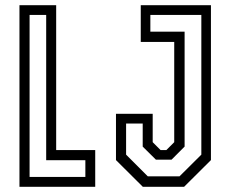

<svg xmlns="http://www.w3.org/2000/svg" viewBox="-20 -720 883 740"><path d="M55 0V-700H196.5V-141.5H347V0ZM94 -38H309V-102.5H158V-662.5H94ZM530.5 0 427 -103V-281.5H568.5V-172L599 -141.5H621L651.5 -172V-558.5H522.5V-700H793V-103L689.5 0ZM549.5 -40.5H672L756 -124V-662.5H559.5V-598H691.5V-155L641 -104.5H581L530 -155V-244H466V-124Z"/></svg>

Font: Tourney Condensed
Style: Regular
Weight: 400
Width: 3
Designer: Tyler Finck
Foundry: Etcetera Type Co
Version: Version 1.010; ttfautohint (v1.8.3)